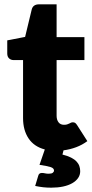

<svg xmlns="http://www.w3.org/2000/svg" viewBox="-20 -689 424 887"><path d="M383.5 -37Q360 -19.5 332 -9Q304 1.5 273.5 5.5L268.5 25Q292.5 31 308.2 39Q324 47 333.2 56.8Q342.5 66.5 346.5 78Q350.5 89.5 350.5 102Q350.5 119.5 340.8 133.5Q331 147.5 313.5 157.5Q296 167.5 271.2 172.8Q246.5 178 216.5 178Q196 178 178.8 176Q161.5 174 142.5 170L156.5 123.5Q159.5 110 173.5 110Q181 110 188 111.8Q195 113.5 205.5 113.5Q218.5 113.5 224 109Q229.5 104.5 229.5 99Q229.5 88 214.2 83Q199 78 162.5 72.5L187 1.5Q137.5 -11.5 112 -49.5Q86.5 -87.5 86.5 -143.5V-411.5H42.5Q30.5 -411.5 22 -419.2Q13.5 -427 13.5 -442V-502.5L96 -518.5L126.5 -645Q132.5 -669 160.5 -669H241.5V-517.5H370V-411.5H241.5V-154Q241.5 -136 250.2 -124.2Q259 -112.5 275.5 -112.5Q284 -112.5 289.8 -114.2Q295.5 -116 299.8 -118.2Q304 -120.5 307.8 -122.2Q311.5 -124 316.5 -124Q323.5 -124 327.8 -120.8Q332 -117.5 336.5 -110.5L383.5 -37Z"/></svg>

Font: Lato ExtraBold
Style: Regular
Weight: 800
Designer: Lukasz Dziedzic with Adam Twardoch and Botio Nikoltchev
Foundry: tyPoland Lukasz Dziedzic
Version: Version 2.015; 2015-08-06; http://www.latofonts.com/